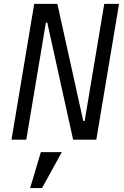

<svg xmlns="http://www.w3.org/2000/svg" viewBox="-20 -718 640 987"><path d="M355.8 0H475.1L592 -698.2H516L415.1 -95.9H408L274.9 -698.2H155.9L39.1 0H115.1L215.9 -601.9H223ZM134.9 248.9H196L297.9 63.9H190Z"/></svg>

Font: Margiela Mono Italic Italic
Style: Regular
Weight: 400
Designer: Mike Abbink, Paul van der Laan, Pieter van Rosmalen
Foundry: Bold Monday
Version: Version 2.003 2021